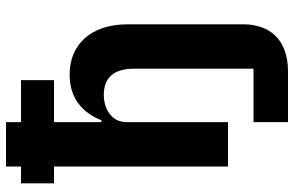

<svg xmlns="http://www.w3.org/2000/svg" viewBox="-190 -590 980 640"><g transform="rotate(-90 300.0 -270.0)"><path d="M213 200H382C489 200 539 138 539 51V-334C539 -459 470 -528 371 -528C288 -528 242 -480 219 -422H213V-580H353V-690H213V-740H65V-690H9V-580H65V0H213V-339C213 -389 258 -414 304 -414C362 -414 391 -379 391 -314V85H213Z"/></g></svg>

Font: IBM Plex Mono
Style: Bold
Weight: 700
Monospace: yes
Designer: Mike Abbink, Paul van der Laan, Pieter van Rosmalen
Foundry: Bold Monday
Version: Version 2.004